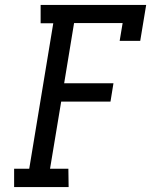

<svg xmlns="http://www.w3.org/2000/svg" viewBox="-20 -755 640 775"><path d="M37 0V-74H98L195 -661H144V-735H570L546 -590H463L475 -662H279L239 -419H438L426 -345H227L182 -74H256L257 0Z"/></svg>

Font: Iosevka Plex Etoile
Style: Italic
Weight: 400
Italic angle: -9°
Designer: Belleve Invis
Foundry: Belleve Invis
Version: Version 25.1.1; ttfautohint (v1.8.4)